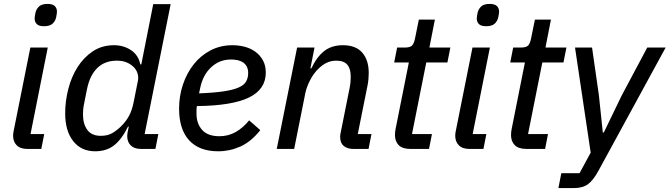

<svg xmlns="http://www.w3.org/2000/svg" viewBox="-20 -761 3421 981"><path d="M205 -627Q179 -627 168 -638Q157 -649 157 -666Q157 -675 161 -695Q165 -714 179 -727.5Q193 -741 223 -741Q249 -741 260 -730Q271 -719 271 -702Q271 -693 267 -673Q263 -654 249 -640.5Q235 -627 205 -627ZM120 0Q84 0 65.5 -18.5Q47 -37 47 -67Q47 -72 47.5 -77.5Q48 -83 49 -88L135 -518H224L136 -76H206L191 0Z M701 0Q666 0 648 -18Q630 -36 630 -65Q630 -75 633 -90L638 -114H634Q602 -49 563 -18.5Q524 12 466 12Q395 12 354 -40Q313 -92 313 -182Q313 -244 329 -306.5Q345 -369 376.5 -418.5Q408 -468 454.5 -499Q501 -530 563 -530Q611 -530 649 -505Q687 -480 697 -432H702L763 -740H852L719 -76H789L774 0ZM495 -67Q530 -67 554 -81Q578 -95 600 -117Q624 -141 639.5 -169.5Q655 -198 663 -240L685 -350Q688 -367 683 -385Q678 -403 664 -417.5Q650 -432 628.5 -441.5Q607 -451 577 -451Q515 -451 476.5 -413Q438 -375 424 -303L409 -228Q406 -213 405 -200.5Q404 -188 404 -176Q404 -128 426 -97.5Q448 -67 495 -67Z M1095 12Q998 12 946.5 -44Q895 -100 895 -206Q895 -270 914.5 -328.5Q934 -387 969.5 -432Q1005 -477 1055.5 -503.5Q1106 -530 1168 -530Q1200 -530 1230.5 -522Q1261 -514 1285 -496.5Q1309 -479 1323.5 -452.5Q1338 -426 1338 -390Q1338 -305 1252.5 -263Q1167 -221 986 -219Q984 -208 984 -198Q984 -188 984 -180Q984 -129 1013 -97Q1042 -65 1101 -65Q1147 -65 1184.5 -86.5Q1222 -108 1253 -146L1310 -96Q1262 -36 1207.5 -12Q1153 12 1095 12ZM1160 -457Q1102 -457 1059.5 -418Q1017 -379 1003 -312L997 -284Q1075 -287 1124 -294.5Q1173 -302 1200.5 -314.5Q1228 -327 1238 -345.5Q1248 -364 1248 -388Q1248 -408 1240.5 -421.5Q1233 -435 1220.5 -443Q1208 -451 1192 -454Q1176 -457 1160 -457Z M1394 0 1498 -518H1587L1566 -412H1571Q1599 -471 1637 -500.5Q1675 -530 1732 -530Q1798 -530 1831 -492Q1864 -454 1864 -388Q1864 -373 1862.5 -356Q1861 -339 1857 -320L1808 -76H1878L1863 0H1786Q1755 0 1736.5 -15Q1718 -30 1718 -61Q1718 -67 1718.5 -72Q1719 -77 1721 -85L1767 -315Q1770 -330 1771 -345Q1772 -360 1772 -370Q1772 -410 1754.5 -430.5Q1737 -451 1698 -451Q1671 -451 1648.5 -440Q1626 -429 1605 -408Q1581 -384 1563.5 -349.5Q1546 -315 1540 -285L1483 0Z M2078 0Q2036 0 2017 -19.5Q1998 -39 1998 -71Q1998 -79 1999 -88.5Q2000 -98 2002 -106L2069 -442H1994L2009 -518H2047Q2076 -518 2086 -529Q2096 -540 2101 -567L2120 -661H2202L2174 -518H2281L2266 -442H2158L2085 -76H2187L2172 0Z M2464 -627Q2438 -627 2427 -638Q2416 -649 2416 -666Q2416 -675 2420 -695Q2424 -714 2438 -727.5Q2452 -741 2482 -741Q2508 -741 2519 -730Q2530 -719 2530 -702Q2530 -693 2526 -673Q2522 -654 2508 -640.5Q2494 -627 2464 -627ZM2379 0Q2343 0 2324.5 -18.5Q2306 -37 2306 -67Q2306 -72 2306.5 -77.5Q2307 -83 2308 -88L2394 -518H2483L2395 -76H2465L2450 0Z M2671 0Q2629 0 2610 -19.5Q2591 -39 2591 -71Q2591 -79 2592 -88.5Q2593 -98 2595 -106L2662 -442H2587L2602 -518H2640Q2669 -518 2679 -529Q2689 -540 2694 -567L2713 -661H2795L2767 -518H2874L2859 -442H2751L2678 -76H2780L2765 0Z M3287 -518H3381L3038 111Q3012 159 2985 179.5Q2958 200 2912 200H2833L2848 124H2941L2998 19L2918 -518H3005L3040 -274L3060 -84H3065L3157 -274Z"/></svg>

Font: IBM Plex Sans Text
Style: Italic
Weight: 450
Italic angle: -11°
Designer: Mike Abbink, Paul van der Laan, Pieter van Rosmalen
Foundry: Bold Monday
Version: Version 3.005